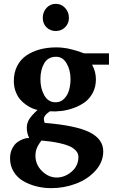

<svg xmlns="http://www.w3.org/2000/svg" viewBox="-20 -746 595 997"><path d="M545.9 -410.2H458Q478 -375 478 -334Q478 -295.4 462.2 -264.9Q446.3 -234.4 421.1 -215.8Q396 -197.3 363.5 -185.5Q331.1 -173.8 299.8 -169.9Q268.6 -166 238.8 -168Q229 -161.1 222.9 -155.5Q216.8 -149.9 211.9 -142.3Q207 -134.8 207.8 -127Q208.5 -119.1 211.9 -107.9Q374 -94.7 445.1 -59.3Q516.1 -23.9 516.1 40Q516.1 95.7 475.6 140.4Q435.1 185.1 373.8 208Q312.5 231 246.1 231Q205.6 231 168.2 221.4Q130.9 211.9 100.1 193.8Q69.3 175.8 50.8 145.3Q32.2 114.7 32.2 76.2Q32.2 46.9 43.9 24.4Q55.7 2 72.3 -9.3Q88.9 -20.5 104.7 -25.4Q120.6 -30.3 131.8 -28.8Q119.1 -54.7 119.1 -82Q119.1 -106.9 132.1 -127.4Q145 -147.9 174.8 -174.8Q162.6 -177.7 148.4 -183.3Q134.3 -189 116.5 -201.2Q98.6 -213.4 84.7 -229.5Q70.8 -245.6 61.3 -270.5Q51.8 -295.4 51.8 -325.2Q51.8 -369.1 69.1 -403.1Q86.4 -437 116.7 -457.8Q147 -478.5 186.5 -489.3Q226.1 -500 272.9 -500Q288.1 -500 303.7 -498.3Q319.3 -496.6 330.1 -494.6Q340.8 -492.7 356 -488.5Q371.1 -484.4 377.4 -482.4Q383.8 -480.5 398.7 -475.3Q413.6 -470.2 416 -469.2H545.9ZM346.2 -335.9Q346.2 -381.3 326.2 -416.3Q306.2 -451.2 271 -451.2Q229.5 -451.2 209.7 -417.5Q189.9 -383.8 189.9 -335Q189.9 -286.1 210.2 -250.5Q230.5 -214.8 269 -214.8Q294.9 -214.8 313 -233.2Q331.1 -251.5 338.6 -278.1Q346.2 -304.7 346.2 -335.9ZM387.2 68.8Q387.2 49.8 373 35.2Q358.9 20.5 338.1 12Q317.4 3.4 290.8 -2.4Q264.2 -8.3 242.4 -11Q220.7 -13.7 202.1 -15.6Q197.3 -16.1 194.8 -16.1Q194.3 -15.6 190.4 -9.8Q186.5 -3.9 185.5 -2.7Q184.6 -1.5 181.2 4.2Q177.7 9.8 176.5 12.2Q175.3 14.6 172.6 20.3Q169.9 25.9 168.9 29.8Q168 33.7 166.5 39.3Q165 44.9 164.6 50.5Q164.1 56.2 164.1 62Q163.6 108.4 198 142.1Q232.4 175.8 273.9 175.8Q316.4 175.8 351.8 145.5Q387.2 115.2 387.2 68.8ZM337.9 -652.8Q337.9 -624.5 318.4 -604.7Q298.8 -585 270 -585Q240.7 -585 221.4 -604.2Q202.1 -623.5 202.1 -652.8Q202.1 -683.6 221.4 -704.8Q240.7 -726.1 270 -726.1Q298.3 -726.1 318.1 -704.8Q337.9 -683.6 337.9 -652.8Z"/></svg>

Font: Veleka
Style: Bold
Weight: 700
Designer: Stefan Peev, Context Ltd, 2016; SIL International, 1997-2014.
Foundry: Stefan Peev, Context Ltd, 2016
Version: Version 1.000